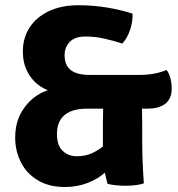

<svg xmlns="http://www.w3.org/2000/svg" viewBox="-20 -718 696 752"><path d="M526 -424.5Q555 -424.5 582.8 -429.5Q610.5 -434.5 632 -444Q642 -432.5 647.2 -412.5Q652.5 -392.5 652.5 -371Q652.5 -331.5 627.8 -312Q603 -292.5 558 -292.5H320.5Q282.5 -292.5 256.2 -281.5Q230 -270.5 216.5 -248.5Q203 -226.5 203 -194Q203 -147.5 225.8 -126.8Q248.5 -106 280 -106Q315.5 -106 341.5 -118.5Q367.5 -131 383 -144.5V-231.5Q383 -258 384 -294.5Q385 -331 388 -366H532Q535 -331 536 -294.5Q537 -258 537 -231.5V-160Q537 -126.5 538.8 -81Q540.5 -35.5 543.5 0Q530 5 511.5 7.2Q493 9.5 472 9.5Q452.5 9.5 433.2 7.5Q414 5.5 401 2L390.5 -41.5Q362.5 -16.5 321.8 -1Q281 14.5 235 14.5Q171.5 14.5 127.8 -12Q84 -38.5 61.8 -82.5Q39.5 -126.5 39.5 -179Q39.5 -237.5 65.2 -280.8Q91 -324 131 -348Q171 -372 213.5 -372V-356.5Q172.5 -357.5 139.8 -378.8Q107 -400 88.2 -435.5Q69.5 -471 69.5 -515.5Q69.5 -570 96.2 -610.8Q123 -651.5 172 -674.5Q221 -697.5 287 -697.5Q346 -697.5 402 -688Q458 -678.5 499 -664.5Q500.5 -635 489.8 -602Q479 -569 459 -547.5Q425.5 -558.5 388.5 -566.8Q351.5 -575 314.5 -575Q273.5 -575 253.2 -554Q233 -533 233 -502Q233 -462.5 257.2 -443.5Q281.5 -424.5 332 -424.5Z"/></svg>

Font: Signika Light
Style: Bold
Weight: 700
Version: Version 2.003;gftools[0.9.32]